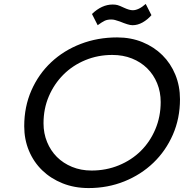

<svg xmlns="http://www.w3.org/2000/svg" viewBox="-20 -942 934 975"><path d="M447 -871Q497 -919 552 -919Q567 -919 577.5 -916Q588 -913 609 -903Q637 -890 654 -890Q684 -890 720 -922L749 -865Q729 -842 704 -828Q679 -814 653 -814Q642 -814 626 -819Q610 -824 588 -833Q573 -838 564 -840.5Q555 -843 545 -843Q525 -843 511.5 -836.5Q498 -830 476 -814ZM103 -301Q103 -400 139.5 -483Q176 -566 240 -626Q304 -686 390 -719Q476 -752 575 -752Q645 -752 703.5 -728Q762 -704 804.5 -662Q847 -620 870.5 -562.5Q894 -505 894 -438Q894 -341 858 -258.5Q822 -176 759 -115.5Q696 -55 611.5 -21Q527 13 430 13Q358 13 298 -11Q238 -35 194.5 -77Q151 -119 127 -176.5Q103 -234 103 -301ZM201 -316Q201 -265 219 -221Q237 -177 269 -145Q301 -113 346 -94.5Q391 -76 445 -76Q519 -76 583.5 -102.5Q648 -129 695 -175.5Q742 -222 769 -286Q796 -350 796 -424Q796 -475 778 -519Q760 -563 727.5 -595Q695 -627 650 -645Q605 -663 550 -663Q477 -663 413 -636.5Q349 -610 302 -563Q255 -516 228 -453Q201 -390 201 -316Z"/></svg>

Font: Involve Medium Oblique
Style: Italic
Weight: 500
Italic angle: -10.5°
Designer: Stefan Peev
Foundry: Context Ltd.
Version: Version 1.001